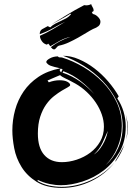

<svg xmlns="http://www.w3.org/2000/svg" viewBox="-20 -876 681 933"><path d="M262 -602Q263 -597 273 -597H275Q281 -597 283 -596Q335 -580 386.5 -549.5Q438 -519 479.5 -476.5Q521 -434 546.5 -380Q572 -326 572 -264Q572 -210 551 -160Q530 -110 493 -73Q531 -106 553.5 -155.5Q576 -205 576 -262Q576 -326 549 -381.5Q522 -437 480 -481Q438 -525 386.5 -556.5Q335 -588 286 -605Q324 -605 363.5 -588Q403 -571 439 -543.5Q475 -516 505.5 -480.5Q536 -445 557 -408L550 -398Q570 -368 580.5 -333Q591 -298 591 -261Q591 -190 560.5 -136.5Q530 -83 483.5 -47.5Q437 -12 381.5 6Q326 24 277 24Q249 24 220.5 18Q192 12 163 -2V4Q191 20 220.5 26Q250 32 279 32Q351 32 420.5 0.5Q490 -31 538 -88Q492 -29 423.5 4Q355 37 281 37Q205 37 158 7.5Q111 -22 84.5 -65Q58 -108 49 -156Q40 -204 40 -242Q40 -293 53.5 -342Q67 -391 95 -432Q123 -473 167 -502.5Q211 -532 273 -544L244 -551Q223 -556 214 -563Q205 -570 205 -575Q205 -583 222.5 -592.5Q240 -602 262 -602ZM217 -476Q244 -486 269 -486Q294 -486 307.5 -478.5Q321 -471 321 -463Q321 -458 309.5 -452Q298 -446 280.5 -435.5Q263 -425 242.5 -409Q222 -393 204.5 -368.5Q187 -344 175.5 -309Q164 -274 164 -227Q164 -158 195 -123Q226 -88 281 -88Q316 -88 352.5 -100Q389 -112 418.5 -134Q448 -156 466.5 -188Q485 -220 485 -260Q485 -290 474.5 -320Q464 -350 445.5 -377.5Q427 -405 401.5 -429Q376 -453 346 -470Q317 -486 298.5 -494.5Q280 -503 272 -511Q264 -507 249.5 -501.5Q235 -496 211 -485ZM284 -523Q330 -508 372 -478Q408 -451 438 -419Q409 -453 375 -480Q336 -512 288 -530ZM478 -182Q463 -150 436 -125Q454 -137 466.5 -154Q479 -171 487 -188Q495 -205 499 -219Q502 -232 504 -240Q493 -214 478 -182ZM545 -96Q544 -94 542 -92Q541 -91 540 -91Q539 -91 545 -101.5Q551 -112 559.5 -126.5Q568 -141 576 -157Q583 -169 586 -178Q572 -135 545 -96ZM601 -258Q601 -242 599 -226.5Q597 -211 592 -198Q599 -223 599 -254Q599 -277 595 -299Q592 -318 587 -336Q592 -318 596 -300Q601 -280 601 -258ZM284 -539 275 -543Q274 -541 272 -539Q270 -537 270 -535Q270 -533 272.5 -529.5Q275 -526 277 -524ZM444 -412Q441 -416 438 -419Q441 -415 444 -412ZM586 -178Q587 -180 587 -182Q587 -180 586 -178ZM588 -184Q587 -183 587 -182Q587 -183 588 -184ZM243 -636Q238 -636 234 -639.5Q230 -643 227 -647Q271 -681 323 -697Q297 -692 272 -678.5Q247 -665 224 -651Q222 -655 219.5 -658.5Q217 -662 214 -664L208 -659Q192 -663 183 -676.5Q174 -690 174 -702L178 -704Q204 -715 236.5 -734Q269 -753 297 -770Q267 -756 237.5 -739Q208 -722 173 -710Q173 -727 184.5 -734Q196 -741 212 -749L224 -743Q235 -754 248.5 -761Q262 -768 275.5 -774Q289 -780 301.5 -787Q314 -794 325 -806Q323 -806 323 -810Q300 -795 277 -783Q255 -771 231 -758Q268 -780 304 -803Q341 -826 389 -851Q392 -850 399 -850Q412 -850 423 -856Q425 -849 430 -841Q435 -833 435 -826Q435 -819 426 -818L431 -808Q444 -806 456 -794Q468 -782 468 -771Q468 -757 458.5 -749Q449 -741 432 -735Q418 -728 399.5 -716.5Q381 -705 359.5 -693Q338 -681 314.5 -670Q291 -659 266 -654Q260 -652 254 -644Q248 -636 243 -636Z"/></svg>

Font: Finger Paint
Style: Regular
Weight: 400
Designer: Ralph du Carrois
Foundry: Ralph du Carrois
Version: Version 1.001